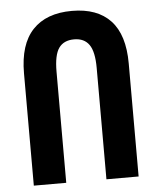

<svg xmlns="http://www.w3.org/2000/svg" viewBox="-52 -769 668 814"><g transform="rotate(-5 282.0 -362.0)"><path d="M59 -478Q59 -601 117 -662.5Q175 -724 284 -724Q392 -724 448.5 -663.5Q505 -603 505 -481V0H368V-474Q368 -543 347 -573Q326 -603 283 -603Q239 -603 218 -573.5Q197 -544 197 -473V0H59Z"/></g></svg>

Font: Noto Sans Georgian Bold Cond
Style: Regular
Weight: 700
Width: 3
Designer: Monotype Design team
Foundry: Monotype Imaging Inc.
Version: Version 1.000